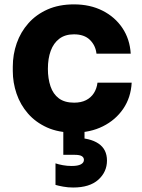

<svg xmlns="http://www.w3.org/2000/svg" viewBox="-20 -587 651 878"><path d="M318.8 19.5Q247.5 19.5 195.1 -4.1Q142.8 -27.8 107.9 -67.9Q73 -108 55.8 -158.5Q38.5 -209 38.5 -262.5V-282Q38.5 -338.2 56.5 -389.5Q74.5 -440.8 109.9 -480.6Q145.2 -520.5 197.5 -543.8Q249.8 -567 318.2 -567Q392 -567 448.9 -538.2Q505.8 -509.5 539.8 -458.8Q573.8 -408 577.8 -341.5H421.2Q417.2 -378.8 391.4 -404.4Q365.5 -430 318.2 -430Q277.8 -430 251.4 -410Q225 -390 212 -354.8Q199 -319.5 199 -272.2Q199 -227.8 210.9 -192.4Q222.8 -157 249.2 -137.2Q275.8 -117.5 318.8 -117.5Q351 -117.5 373.5 -129Q396 -140.5 409.2 -161.1Q422.5 -181.8 425.8 -209H582.2Q578.5 -140.8 543.5 -89.5Q508.5 -38.2 450.6 -9.4Q392.8 19.5 318.8 19.5ZM314.5 270.5Q291 270.5 269 266.5Q247 262.5 233.8 258.5V160Q247.8 164.8 267.4 168.4Q287 172 307.8 172Q336 172 349.9 164.5Q363.8 157 363.8 144Q363.8 133.2 354.2 127.1Q344.8 121 321.8 121H269.5V-13H366.5V86.5L309.8 43.5H323.5Q391.8 43.5 430.5 69.6Q469.2 95.8 469.2 147.2Q469.2 199.2 429.5 234.9Q389.8 270.5 314.5 270.5Z"/></svg>

Font: SVN-Sora Variable
Style: Regular
Weight: 400
Designer: Jonathan Barnbrook, Julián Moncada
Foundry: Barnbrook Fonts
Version: Version 2.000 - Viet hoa boi STYLEno.1 Fonts